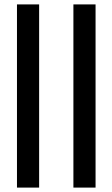

<svg xmlns="http://www.w3.org/2000/svg" viewBox="-20 -851 510 871"><path d="M57 0V-831H157.5V0ZM313 0V-831H413.5V0Z"/></svg>

Font: Merriweather 24pt SemiCondensed
Style: Regular
Weight: 400
Width: 4
Designer: Eben Sorkin
Foundry: Eben Sorkin
Version: Version 2.100